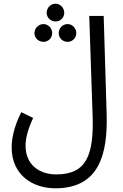

<svg xmlns="http://www.w3.org/2000/svg" viewBox="-20 -786 662 1037"><path d="M280 -670C306 -670 327 -691 327 -717C327 -743 306 -766 280 -766C253 -766 232 -743 232 -717C232 -691 253 -670 280 -670ZM43 10C43 159 156 231 279 231C518 231 562 43 556 -169L540 -700H462L480 -167C488 51 448 156 284 156C190 156 118 102 118 1C118 -40 131 -88 159 -149L95 -180C50 -92 43 -25 43 10ZM215 -560C241 -560 262 -581 262 -607C262 -633 241 -656 215 -656C188 -656 166 -633 166 -607C166 -581 188 -560 215 -560ZM345 -560C371 -560 392 -581 392 -607C392 -633 371 -656 345 -656C318 -656 297 -633 297 -607C297 -581 318 -560 345 -560Z"/></svg>

Font: Noto Sans Arabic UI Cn
Style: Regular
Weight: 400
Width: 3
Designer: Monotype Design Team, Nadine Chahine and Nizar Qandah
Foundry: Monotype Imaging Inc.
Version: Version 2.010